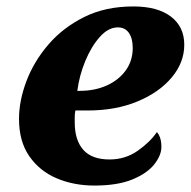

<svg xmlns="http://www.w3.org/2000/svg" viewBox="-20 -566 592 596"><path d="M273 10Q209 10 156 -12.5Q103 -35 71 -81Q39 -127 39 -197Q39 -253 62 -314Q85 -375 130 -427.5Q175 -480 241 -513Q307 -546 394 -546Q469 -546 510.5 -514.5Q552 -483 552 -427Q552 -372 513 -325.5Q474 -279 406.5 -251Q339 -223 252 -223H214Q212 -213 212 -203.5Q212 -194 212 -186Q212 -131 238.5 -101Q265 -71 320 -71Q369 -71 407.5 -98Q446 -125 467 -156Q481 -140 481 -110Q481 -84 459 -56Q437 -28 391 -9Q345 10 273 10ZM228 -284Q274 -284 311 -300.5Q348 -317 370 -347Q392 -377 392 -417Q392 -447 380 -464Q368 -481 346 -481Q316 -481 289.5 -451Q263 -421 244.5 -376Q226 -331 220 -284Z"/></svg>

Font: Noto Serif ExtraBold
Style: Italic
Weight: 800
Italic angle: -12°
Designer: Monotype Design Team
Foundry: Monotype Imaging Inc.
Version: Version 2.013